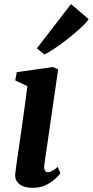

<svg xmlns="http://www.w3.org/2000/svg" viewBox="-20 -888 444 918"><path d="M137 10Q108 10 88.2 1.5Q68.5 -7 59.5 -22.2Q50.5 -37.5 53 -58.5Q55.5 -81 60.2 -113.5Q65 -146 70.8 -186.5Q76.5 -227 83.5 -274Q90.5 -321 97.2 -372Q104 -423 111 -476L53 -503.5L60 -543L233.5 -567.5L258 -556L192 -101Q189.5 -83 194 -73.8Q198.5 -64.5 208.5 -64.5Q217.5 -64.5 228.2 -70.2Q239 -76 256 -90L269 -59.5Q263.5 -52 246.8 -35.5Q230 -19 202.5 -4.5Q175 10 137 10ZM156.5 -657 319.5 -868.5 404 -796.5Q398.5 -786.5 380.8 -769Q363 -751.5 338.2 -730.2Q313.5 -709 286.2 -688.5Q259 -668 234.2 -651.8Q209.5 -635.5 192 -627.5Z"/></svg>

Font: Merriweather Light 18pt
Style: Bold Italic
Weight: 700
Italic angle: -7.8°
Version: Version 2.101